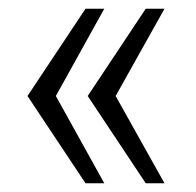

<svg xmlns="http://www.w3.org/2000/svg" viewBox="-20 -546 449 440"><path d="M176 -126 43 -326 176 -526H219L108 -326L219 -126ZM314 -126 181 -326 314 -526H357L245 -326L357 -126Z"/></svg>

Font: Archivo Condensed Thin
Style: Regular
Weight: 250
Width: 3
Designer: Hector Gatti
Foundry: Omnibus-Type
Version: Version 2.001